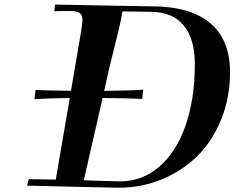

<svg xmlns="http://www.w3.org/2000/svg" viewBox="-20 -828 1047 857"><path d="M354 -23.4Q489.3 -18.6 516.6 -18.6Q614.3 -18.6 689.9 -83Q765.6 -147.5 807.6 -266.1Q849.6 -384.8 849.6 -540Q849.6 -655.3 799.6 -715.1Q749.5 -774.9 651.9 -775.4Q647 -775.4 628.9 -775.6Q610.8 -775.9 581.8 -776.4Q552.7 -776.9 526.4 -776.9Q522.5 -748.5 510.5 -698Q498.5 -647.5 485.1 -594.5Q471.7 -541.5 469.7 -532.2L444.8 -422.4Q583 -424.3 613.3 -427.2L619.1 -427.7L614.7 -386.2L609.9 -386.7Q561 -389.2 438 -390.6ZM656.2 -799.8Q828.6 -799.8 917.7 -725.1Q1006.8 -650.4 1006.8 -506.8Q1006.8 -392.6 967.3 -294.9Q927.7 -197.3 860.4 -131.1Q793 -64.9 702.4 -27.6Q611.8 9.8 510.3 9.8Q470.2 9.8 100.6 0.5L108.9 -28.3L229 -26.4L291.5 -390.6Q178.7 -388.7 139.6 -385.7L133.8 -385.3L138.7 -426.3H143.1Q165.5 -424.3 296.9 -422.9L341.3 -683.6Q348.1 -724.6 348.1 -738.8Q348.1 -761.2 335.9 -770Q323.7 -778.8 292.5 -778.8Q243.2 -778.8 222.7 -777.8L225.6 -807.6Q241.7 -807.1 440.2 -803.5Q638.7 -799.8 656.2 -799.8Z"/></svg>

Font: QumpellkaNo12
Style: Regular
Weight: 500
Designer: gluk (gluksza@wp.pl)
Foundry: gluk (gluksza@wp.pl)
Version: Version 00.480